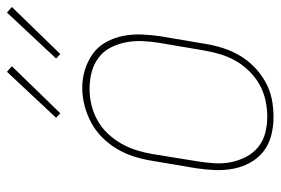

<svg xmlns="http://www.w3.org/2000/svg" viewBox="-147 -650 805 551"><g transform="rotate(-90 255.5 -374.5)"><path d="M195 8Q169 8 143 1.5Q117 -5 97 -20.5Q77 -36 64.5 -58.5Q52 -81 47 -106.5Q42 -132 43 -159Q44 -186 48 -213L70 -343Q74 -368 82 -393Q90 -418 103.5 -441Q117 -464 136.5 -483.5Q156 -503 179.5 -515.5Q203 -528 228.5 -534.5Q254 -541 279 -541Q306 -541 331.5 -533Q357 -525 377.5 -510Q398 -495 410.5 -472Q423 -449 428 -423.5Q433 -398 432 -371Q431 -344 427 -317L405 -187Q401 -162 393 -137Q385 -112 371.5 -89Q358 -66 338.5 -47Q319 -28 295.5 -15Q272 -2 246.5 3Q221 8 195 8ZM196 -10Q219 -10 242.5 -15Q266 -20 287 -31.5Q308 -43 326 -61Q344 -79 356 -100Q368 -121 375 -144Q382 -167 386 -190L408 -320Q412 -344 413 -368.5Q414 -393 409.5 -416Q405 -439 394.5 -459.5Q384 -480 365.5 -494Q347 -508 324 -514Q301 -520 277 -520Q253 -520 230 -514.5Q207 -509 186 -497.5Q165 -486 148 -468Q131 -450 119 -429Q107 -408 100 -385.5Q93 -363 89 -340L68 -210Q64 -186 62.5 -161.5Q61 -137 65.5 -114.5Q70 -92 80.5 -71.5Q91 -51 108.5 -36.5Q126 -22 149 -16Q172 -10 196 -10ZM376 -604 363 -616 495 -757 511 -743ZM206 -604 193 -616 325 -757 341 -743Z"/></g></svg>

Font: Iosevka Slab Thin
Style: Italic
Weight: 100
Italic angle: -9°
Monospace: yes
Designer: Belleve Invis
Foundry: Belleve Invis
Version: Version 11.1.1; ttfautohint (v1.8.3)